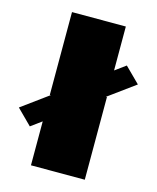

<svg xmlns="http://www.w3.org/2000/svg" viewBox="-121 -826 739 905"><g transform="rotate(15 249.0 -374.0)"><path d="M117.2 0H379.9V-403.3H375L505.4 -498.5L432.1 -571.3C417.5 -560.5 397.5 -546.4 379.9 -533.2V-747.6H117.2V-343.8H122.1L-8.3 -248.5L64.5 -175.8L117.2 -214.4Z"/></g></svg>

Font: Plaster
Style: Regular
Weight: 400
Designer: Eben Sorkin
Foundry: Eben Sorkin
Version: Version 1.007